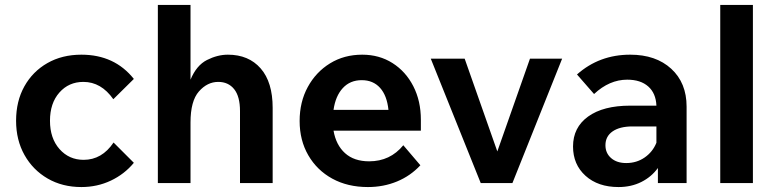

<svg xmlns="http://www.w3.org/2000/svg" viewBox="-20 -740 3134 776"><path d="M439 -164 521 -82Q483 -36 428 -10Q373 16 309 16Q232 16 172.5 -18.5Q113 -53 79 -113.5Q45 -174 45 -252Q45 -331 78.5 -391Q112 -451 171.5 -485Q231 -519 309 -519Q443 -519 521 -421L438 -339Q389 -409 317 -409Q258 -409 220 -366Q182 -323 182 -252Q182 -181 220.5 -137.5Q259 -94 318 -94Q392 -94 439 -164Z M1082 0H950V-291Q950 -350 926.5 -379.5Q903 -409 862 -409Q818 -409 784 -370.5Q750 -332 750 -245V0H618V-720H750V-418Q774 -476 816.5 -497.5Q859 -519 901 -519Q985 -519 1033.5 -463.5Q1082 -408 1082 -304Z M1610 -153 1679 -72Q1639 -29 1584.5 -6.5Q1530 16 1467 16Q1385 16 1323 -18Q1261 -52 1226 -112.5Q1191 -173 1191 -251Q1191 -328 1224 -388.5Q1257 -449 1314 -484Q1371 -519 1444 -519Q1513 -519 1566.5 -485Q1620 -451 1650.5 -391.5Q1681 -332 1681 -256V-212H1328Q1338 -154 1374.5 -121Q1411 -88 1472 -88Q1557 -88 1610 -153ZM1442 -416Q1395 -416 1365.5 -384Q1336 -352 1328 -296H1550Q1544 -354 1516 -385Q1488 -416 1442 -416Z M2051 0H1923L1721 -503H1858L1990 -128L2122 -503H2252Z M2480 16Q2397 16 2346.5 -29.5Q2296 -75 2296 -148Q2296 -225 2357 -269Q2418 -313 2527 -313H2633Q2631 -363 2600 -390.5Q2569 -418 2515 -418Q2443 -418 2381 -360L2312 -439Q2402 -519 2527 -519Q2631 -519 2693 -462Q2755 -405 2755 -309V0H2639V-61Q2613 -25 2572 -4.5Q2531 16 2480 16ZM2511 -81Q2553 -81 2585.5 -103.5Q2618 -126 2633 -163V-229H2536Q2485 -229 2456 -209Q2427 -189 2427 -153Q2427 -121 2450 -101Q2473 -81 2511 -81Z M3023 0H2891V-720H3023Z"/></svg>

Font: Wix Madefor Text
Style: Bold
Weight: 700
Designer: Dalton Maag Ltd
Foundry: Dalton Maag Ltd
Version: Version 3.100